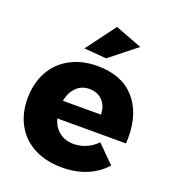

<svg xmlns="http://www.w3.org/2000/svg" viewBox="-140 -875 883 987"><g transform="rotate(20 301.5 -382.0)"><path d="M580 -255Q580 -234 579 -223H203Q216 -177 248 -152.5Q280 -128 326 -128Q361 -128 393.5 -142Q426 -156 453 -183L546 -90Q504 -43 444.5 -18.5Q385 6 310 6Q223 6 158 -28Q93 -62 58.5 -124Q24 -186 24 -268Q24 -351 59 -414.5Q94 -478 158 -512.5Q222 -547 306 -547Q438 -547 509 -469Q580 -391 580 -255ZM407 -318Q407 -365 379.5 -393.5Q352 -422 307 -422Q265 -422 236.5 -394Q208 -366 199 -318ZM331 -770 478 -714 333 -599 211 -609Z"/></g></svg>

Font: Gontserrat
Style: Bold
Weight: 700
Designer: Julieta Ulanovsky
Foundry: Julieta Ulanovsky
Version: Version 6.001